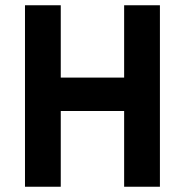

<svg xmlns="http://www.w3.org/2000/svg" viewBox="-20 -710 703 730"><path d="M452 0V-288H211V0H75V-690H211V-415H452V-690H588V0Z"/></svg>

Font: TypoPRO Titillium Maps
Style: 999 wt
Weight: 900
Designer: Campivisivi
Foundry: Accademia di Belle Arti di Urbino and students of MA course of Visual design
Version: Version 001.001